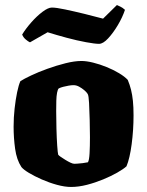

<svg xmlns="http://www.w3.org/2000/svg" viewBox="-20 -742 584 762"><path d="M262 0Q237 0 206 -8.5Q175 -17 145.5 -30Q116 -43 94.5 -56Q73 -69 65 -79Q46 -108 40 -151.5Q34 -195 34 -239Q34 -276 38 -311.5Q42 -347 48 -376Q54 -405 61 -420Q75 -429 103.5 -442.5Q132 -456 168 -469Q204 -482 240 -491Q276 -500 303 -500Q323 -500 349.5 -493.5Q376 -487 403 -476Q430 -465 452.5 -451.5Q475 -438 487 -425Q495 -406 500 -386Q505 -366 507.5 -341.5Q510 -317 510 -284Q510 -226 502.5 -169.5Q495 -113 482 -82Q470 -71 445.5 -57Q421 -43 389.5 -30Q358 -17 325 -8.5Q292 0 262 0ZM275 -92Q277 -92 286.5 -92.5Q296 -93 308 -94.5Q320 -96 329 -98Q334 -106 335.5 -134Q337 -162 337 -198Q337 -228 336 -265.5Q335 -303 333.5 -333Q332 -363 328 -369Q324 -376 314.5 -384Q305 -392 294 -398Q283 -404 272 -404Q263 -404 252 -402Q241 -400 231 -397.5Q221 -395 213 -391Q209 -387 206.5 -374Q204 -361 203.5 -342.5Q203 -324 203 -301Q203 -270 204 -232Q205 -194 207 -164.5Q209 -135 211 -128Q213 -125 221 -119.5Q229 -114 239.5 -107.5Q250 -101 259.5 -96.5Q269 -92 275 -92ZM373 -568Q357 -568 321.5 -574.5Q286 -581 245 -592Q204 -603 169 -614L99 -574Q92 -577 82 -585.5Q72 -594 68 -605Q82 -628 104 -653Q126 -678 148.5 -695Q171 -712 186 -712Q203 -712 238.5 -704.5Q274 -697 315 -687Q356 -677 389 -668L444 -722Q450 -719 458 -715.5Q466 -712 476 -703Q466 -673 447.5 -642Q429 -611 409 -589.5Q389 -568 373 -568Z"/></svg>

Font: Texturina Medium 12pt Black
Style: Regular
Weight: 900
Version: Version 1.002